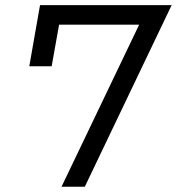

<svg xmlns="http://www.w3.org/2000/svg" viewBox="-20 -713 675 733"><path d="M214.8 0 511.2 -618.7H205.6L177.2 -460H91.8L132.8 -693.4H635.3L303.7 0Z"/></svg>

Font: Cascadia Code NF SemiLight
Style: Italic
Weight: 350
Italic angle: -10°
Monospace: yes
Designer: Aaron Bell
Foundry: Saja Typeworks
Version: Version 2404.023; ttfautohint (v1.8.4)